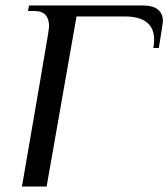

<svg xmlns="http://www.w3.org/2000/svg" viewBox="-20 -680 614 700"><path d="M120 -348Q130 -409 144.5 -492Q159 -575 159 -583Q159 -611 146 -625.5Q133 -640 102 -640H82L86 -660H501Q574 -660 574 -601Q574 -599 570 -574L559 -505H539Q542 -522 542 -535Q542 -620 434 -620H259L150 0H60Z"/></svg>

Font: Philosopher
Style: Italic
Weight: 400
Italic angle: -10°
Designer: Jovanny Lemonad
Foundry: Jovanny Lemonad
Version: Version 2.000